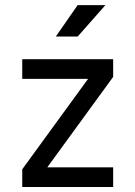

<svg xmlns="http://www.w3.org/2000/svg" viewBox="-20 -743 538 763"><path d="M68.4 -507.8V-429.7H359.4L429.7 -437.5V-507.8ZM429.7 -78.1H138.7L68.4 -70.3V0H429.7ZM168 -78.1 429.7 -437.5 330.1 -429.7 68.4 -70.3ZM288.6 -597.7 398.9 -722.7H288.6L201.7 -597.7Z"/></svg>

Font: Giphurs
Style: Regular
Weight: 400
Version: Version 2.010